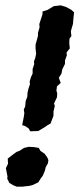

<svg xmlns="http://www.w3.org/2000/svg" viewBox="-20 -689 297 718"><path d="M93 -198 87 -209 73 -218 63 -221 69 -252 71 -266 69 -280 74 -290 76 -311 82 -327 83 -342 86 -356 92 -374 91 -385 96 -401 102 -414V-431L108 -449L107 -459L112 -473L115 -488L113 -508V-522L118 -540L122 -555V-566L128 -587L127 -599L139 -636V-646L158 -652L181 -666L207 -669L227 -663L247 -652L257 -643L254 -614L253 -600L248 -583L245 -572L247 -554L240 -545L239 -528L241 -508L229 -493L230 -482L223 -463V-450L213 -430L210 -414L200 -398L207 -379L193 -366L191 -350L194 -340L193 -325L182 -302L185 -293L180 -272V-256L169 -227L158 -221L145 -212L123 -199ZM42 9 28 3 15 -5 7 -21 8 -29 2 -60 10 -77 9 -96 23 -107 42 -121 53 -125 70 -136 88 -140 106 -139 125 -136 131 -125 147 -114 157 -100 161 -90 159 -78 151 -64 148 -51 140 -32 132 -21 123 -7 102 3 90 6 64 9Z"/></svg>

Font: Winky Rough Medium
Style: Italic
Weight: 500
Italic angle: -8.97852°
Designer: Simon Atzbach
Foundry: typofactur
Version: Version 1.206; ttfautohint (v1.8.4.7-5d5b)